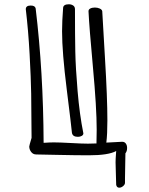

<svg xmlns="http://www.w3.org/2000/svg" viewBox="-20 -726 692 894"><path d="M148.9 -6.8Q133.8 -6.8 125 -18.6Q116.2 -30.3 116.2 -43.9Q116.2 -47.9 127 -84Q126.5 -217.3 125.2 -289.8Q124 -362.3 117.9 -473.4Q111.8 -584.5 100.1 -683.1Q100.1 -700.2 123 -700.2Q143.1 -700.2 146 -687Q181.6 -391.6 183.1 -61Q213.4 -63 230 -63Q256.8 -63 309.6 -60.1Q362.3 -57.1 389.2 -57.1Q416 -57.1 429.2 -58.1Q430.2 -80.1 430.2 -122.1Q430.2 -224.1 412.8 -412.6Q395.5 -601.1 392.1 -673.8Q392.1 -682.1 400.6 -686.5Q409.2 -690.9 421.9 -690.9Q434.1 -690.9 444.3 -686.3Q454.6 -681.6 456.1 -673.8Q457.5 -640.6 468.8 -455.3Q480 -270 480 -165Q480 -100.6 475.1 -62Q522.9 -64 548.8 -65.9Q560.1 -65.9 565.9 -57.6Q571.8 -49.3 571.8 -37.1Q571.8 -21.5 564 -12.2Q564 6.3 563 44.7Q562 83 562 104V125Q562 133.3 553.2 140.6Q544.4 147.9 535.2 147.9Q523.9 147.9 521 134.8Q521 117.2 519.5 82.3Q518.1 47.4 518.1 29.8Q518.1 22 518.6 13.2Q519 4.4 519.8 -6.1Q520.5 -16.6 521 -22.9Q485.4 -2.9 393.1 -2.9Q334 -2.9 243.7 -4.9Q153.3 -6.8 148.9 -6.8ZM273.9 -689.9Q275.4 -706.1 300.8 -706.1Q312 -706.1 320.6 -700.4Q329.1 -694.8 329.1 -683.1Q329.1 -561 330.6 -486.3Q332 -411.6 341.3 -302Q350.6 -192.4 368.2 -105Q368.2 -97.7 360.6 -93.3Q353 -88.9 342.8 -88.9Q317.9 -88.9 314.9 -107.9Q312.5 -135.7 290.8 -309.3Q269 -482.9 269 -580.1Q269 -626.5 273.9 -689.9Z"/></svg>

Font: Zhizn
Style: Regular
Weight: 400
Designer: Peter Zharnov
Foundry: Peter Zharnov
Version: Version 1.000